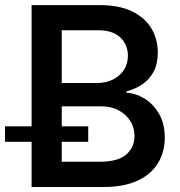

<svg xmlns="http://www.w3.org/2000/svg" viewBox="-58 -748 718 768"><path d="M68.4 0V-727.5H341.3Q418.9 -727.5 470.5 -702.4Q522 -677.2 547.6 -634.3Q573.2 -591.3 573.2 -537.6Q573.2 -492.7 556.4 -461.2Q539.6 -429.7 511.2 -410.6Q482.9 -391.6 448.2 -382.8V-377Q485.8 -375 520.8 -353.3Q555.7 -331.5 578.4 -292.2Q601.1 -252.9 601.1 -197.3Q601.1 -141.1 574.5 -96.4Q547.9 -51.8 493.4 -25.9Q439 0 355 0ZM189 -101.1H341.3Q415 -101.1 447.5 -130.4Q480 -159.7 480 -203.6Q480 -236.8 463.4 -263.7Q446.8 -290.5 416.7 -306.6Q386.7 -322.8 345.2 -322.8H189ZM189 -416H330.6Q365.2 -416 393.3 -429.7Q421.4 -443.4 437.5 -468Q453.6 -492.7 453.6 -525.4Q453.6 -568.4 423.8 -597.7Q394 -627 333 -627H189ZM-38.1 -180.7V-242.7H294.9V-180.7Z"/></svg>

Font: Inter Cardless Tabular Medium
Style: Regular
Weight: 500
Designer: Rasmus Andersson
Foundry: rsms
Version: Version 4.000;git-4fc901f